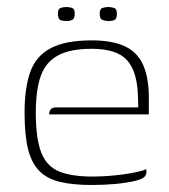

<svg xmlns="http://www.w3.org/2000/svg" viewBox="-20 -520 482 547"><path d="M241 7Q189 7 152 -1.5Q115 -10 92.5 -32.5Q70 -55 60 -95Q50 -135 50 -199Q50 -269 66 -314.5Q82 -360 124 -382.5Q166 -405 241 -405Q300 -405 336 -388Q372 -371 388 -334.5Q404 -298 404 -242V-194H120Q120 -202 124 -208Q128 -214 140 -214H374L373 -246Q371 -317 341.5 -349Q312 -381 241 -381Q181 -381 146 -362.5Q111 -344 96.5 -304.5Q82 -265 82 -199Q82 -125 97.5 -85.5Q113 -46 148.5 -31.5Q184 -17 244 -17Q263 -17 285.5 -18.5Q308 -20 330 -23Q352 -26 370 -30Q388 -34 397 -38V-29Q397 -22 391.5 -16Q386 -10 366 -5Q342 1 309.5 4Q277 7 241 7ZM289 -460Q281 -460 272.5 -463Q264 -466 264 -481Q264 -495 272.5 -497.5Q281 -500 288 -500Q296 -500 304.5 -497.5Q313 -495 313 -481Q313 -466 306 -463Q299 -460 289 -460ZM170 -460Q159 -460 152 -463Q145 -466 145 -482Q145 -495 153 -497.5Q161 -500 169 -500Q177 -500 185 -497.5Q193 -495 193 -482Q193 -467 186 -463.5Q179 -460 170 -460Z"/></svg>

Font: Genos Thin ExtraLight
Style: Regular
Weight: 250
Version: Version 1.010